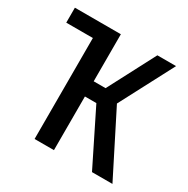

<svg xmlns="http://www.w3.org/2000/svg" viewBox="-126 -642 742 756"><g transform="rotate(30 245.0 -263.5)"><path d="M480 0H387L266 -244H214V0H126V-459H5V-527H214V-313H268L380 -527H465L337 -283Z"/></g></svg>

Font: Fira Sans Compressed
Style: Regular
Weight: 400
Width: 1
Designer: bBox Type GmbH & Carrois Corporate GbR & Edenspiekermann AG
Foundry: bBox Type GmbH & Carrois Corporate GbR & Edenspiekermann AG
Version: Version 4.301